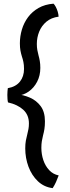

<svg xmlns="http://www.w3.org/2000/svg" viewBox="-20 -800 372 1019"><path d="M259.5 198.5Q214 193 181.2 162Q148.5 131 131.2 84.8Q114 38.5 114 -12.5Q114 -35.5 117.2 -53.5Q120.5 -71.5 125 -88Q128.5 -101.5 131 -115.2Q133.5 -129 133.5 -145Q133.5 -190 103.5 -217.5Q73.5 -245 22.5 -256.5Q20.5 -263.5 19.8 -274.5Q19 -285.5 19 -296Q19 -306 19.8 -316Q20.5 -326 21.5 -332Q64 -339.5 85.8 -366.8Q107.5 -394 107.5 -434Q107.5 -455.5 104.2 -471Q101 -486.5 96 -501Q91.5 -515.5 88.5 -531.5Q85.5 -547.5 85.5 -570Q85.5 -607 96.2 -643.2Q107 -679.5 129 -709Q151 -738.5 184.8 -757.8Q218.5 -777 264 -780.5Q269.5 -775.5 275.8 -764Q282 -752.5 286.2 -738.5Q290.5 -724.5 291 -711.5Q252 -706.5 226.2 -684.8Q200.5 -663 188 -632Q175.5 -601 175.5 -567Q175.5 -548.5 178.2 -534Q181 -519.5 184.5 -506Q188.5 -492 191.2 -476.2Q194 -460.5 194 -439.5Q194 -399 177.2 -366.5Q160.5 -334 132.2 -314Q104 -294 68.5 -292L69.5 -300Q104.5 -296.5 138.8 -281.8Q173 -267 195.8 -236.8Q218.5 -206.5 218.5 -156Q218.5 -133 215.8 -115.5Q213 -98 208.5 -81.5Q204.5 -66 202 -50.5Q199.5 -35 199.5 -15.5Q199.5 18.5 210 49.8Q220.5 81 241 103Q261.5 125 291.5 131Q285 148.5 277.5 165.5Q270 182.5 259.5 198.5Z"/></svg>

Font: Grandstander Thin
Style: Regular
Weight: 400
Version: Version 1.200